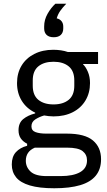

<svg xmlns="http://www.w3.org/2000/svg" viewBox="-20 -794 571 1026"><path d="M520 57Q520 110 492 144.5Q464 179 408.5 195.5Q353 212 270 212Q190 212 139.5 197Q89 182 66 153.5Q43 125 43 85Q43 43 65 19Q87 -5 125 -15V-26Q103 -37 91 -54.5Q79 -72 79 -98Q79 -137 104 -157.5Q129 -178 168 -188V-192Q122 -214 96.5 -255Q71 -296 71 -350Q71 -403 95 -443Q119 -483 163 -505.5Q207 -528 265 -528Q286 -528 306 -525Q326 -522 343 -516H504V-452H424V-450Q438 -437 449.5 -410.5Q461 -384 461 -350Q461 -298 437 -257.5Q413 -217 369 -194.5Q325 -172 266 -172Q253 -172 240 -173.5Q227 -175 216 -177Q191 -170 169.5 -156.5Q148 -143 148 -119Q148 -96 170 -88Q192 -80 227 -80H337Q433 -80 476.5 -43.5Q520 -7 520 57ZM266 -236Q317 -236 347 -260.5Q377 -285 377 -336V-364Q377 -415 347 -439.5Q317 -464 266 -464Q215 -464 185 -439.5Q155 -415 155 -364V-336Q155 -285 185 -260.5Q215 -236 266 -236ZM445 63Q445 32 421.5 13.5Q398 -5 338 -5H166Q141 6 129.5 23.5Q118 41 118 65Q118 99 143.5 123Q169 147 230 147H304Q371 147 408 126Q445 105 445 63ZM267 -595Q242 -595 229 -607.5Q216 -620 216 -642V-653Q216 -688 234 -720Q252 -752 276 -774H334Q314 -753 302 -736Q290 -719 283 -696Q300 -692 309 -680.5Q318 -669 318 -652V-642Q318 -620 305 -607.5Q292 -595 267 -595Z"/></svg>

Font: IBM Plex Sans Var
Style: Regular
Weight: 400
Designer: Mike Abbink, Paul van der Laan, Pieter van Rosmalen
Foundry: Bold Monday
Version: Version 3.000